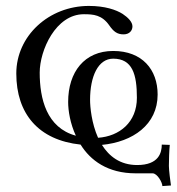

<svg xmlns="http://www.w3.org/2000/svg" viewBox="-20 -469 597 648"><path d="M443 88C385 88 348 58 324 20C428 10 512 -48 512 -150C512 -234 460 -297 362 -297C265 -297 210 -226 210 -125C210 -95 217 -52 236 -11C137 -38 114 -136 114 -224C114 -299 168 -421 263 -421C295 -421 324 -419 349 -383C363 -363 375 -353 397 -353C417 -353 427 -366 427 -380C427 -395 412 -410 394 -422C372 -436 334 -449 280 -449C145 -449 35 -348 35 -221C35 -85 110 4 252 19C285 72 343 116 438 116H495C511 116 528 147 528 159L557 157C555 144 550 105 550 91C550 73 551 39 553 20L526 19C526 46 516 88 443 88ZM311 -4C289 -53 284 -108 284 -132C284 -211 311 -271 362 -271C427 -271 442 -218 442 -139C442 -56 383 -9 311 -4Z"/></svg>

Font: Libertinus Serif
Style: Regular
Weight: 400
Designer: Philipp H. Poll, Khaled Hosny
Foundry: Caleb Maclennan
Version: Version 7.050;RELEASE